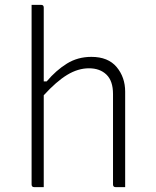

<svg xmlns="http://www.w3.org/2000/svg" viewBox="-20 -770 640 790"><path d="M121 0Q110 0 110 -11V-750H149Q160 -750 160 -739V-435H172Q211 -481 255.5 -508.5Q300 -536 356 -536Q425 -536 460 -494Q495 -452 495 -393V0H456Q445 0 445 -11V-383Q445 -437 418 -463Q391 -489 346 -489Q301 -489 256.5 -462Q212 -435 160 -378V0Z"/></svg>

Font: Recursive Mn Lnr St Lt
Style: Regular
Weight: 300
Monospace: yes
Version: Version 1.079;hotconv 1.0.112;makeotfexe 2.5.65598; ttfautoh